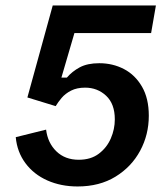

<svg xmlns="http://www.w3.org/2000/svg" viewBox="-20 -670 607 701"><path d="M263.3 10.8Q202.5 10.8 152.9 -11.2Q103.3 -33.3 72.9 -74.2Q42.5 -115 37.5 -169.2L148.3 -196.7Q154.2 -148.3 185.8 -117.5Q217.5 -86.7 267.5 -86.7Q311.7 -86.7 340.8 -108.8Q370 -130.8 384.6 -164.6Q399.2 -198.3 399.2 -234.2Q399.2 -290.8 367.5 -320.4Q335.8 -350 290.8 -350Q260.8 -350 239.6 -339.2Q218.3 -328.3 205 -312.5Q191.7 -296.7 183.3 -282.5L80 -314.2L172.5 -650H549.2L531.7 -549.2H251.7L204.2 -386.7H224.2Q243.3 -409.2 271.2 -424.2Q299.2 -439.2 342.5 -439.2Q391.7 -439.2 432.5 -417.9Q473.3 -396.7 498.3 -353.8Q523.3 -310.8 523.3 -247.5Q523.3 -178.3 491.7 -119.6Q460 -60.8 401.7 -25Q343.3 10.8 263.3 10.8Z"/></svg>

Font: Familjen Grotesk SemiBold
Style: Italic
Weight: 600
Italic angle: -9.46201°
Designer: Anders Wikstroem, Jonas Baeckman, Matilda Gysing, Kristian Moeller
Foundry: Familjen STHLM AB
Version: Version 2.002